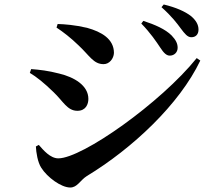

<svg xmlns="http://www.w3.org/2000/svg" viewBox="-20 -815 970 856"><path d="M737 -567C757 -567 772 -582 772 -602C772 -621 764 -637 745 -657C717 -685 671 -705 619 -722L610 -710C651 -668 677 -629 695 -602C710 -579 722 -567 737 -567ZM293 21C325 21 337 -11 367 -30C570 -153 780 -350 873 -545L857 -556C698 -358 347 -109 240 -109C204 -109 173 -146 153 -169L140 -162C141 -136 148 -91 164 -67C191 -24 253 21 293 21ZM325 -321C363 -321 374 -351 374 -374C374 -434 311 -471 244 -487C194 -500 157 -504 119 -507L113 -490C142 -473 177 -445 219 -404C262 -363 280 -321 325 -321ZM442 -529C468 -529 487 -554 488 -579C488 -641 433 -673 368 -691C312 -704 268 -707 237 -708L232 -692C261 -673 295 -647 331 -612C380 -566 397 -529 442 -529ZM833 -649C853 -649 865 -662 865 -683C865 -705 854 -724 832 -743C805 -764 764 -782 710 -795L700 -783C747 -741 769 -711 786 -688C804 -664 816 -649 833 -649Z"/></svg>

Font: GenRyuMin2 TW B
Style: Regular
Weight: 700
Version: Version 2.100;PS 2.1;hotconv 16.6.51;makeotf.lib2.5.65220 DE